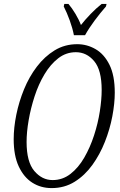

<svg xmlns="http://www.w3.org/2000/svg" viewBox="-20 -951 614 982"><path d="M244 11Q189 11 145.5 -16.5Q102 -44 76 -99.5Q50 -155 50 -239Q50 -298 63.5 -364.5Q77 -431 103 -494.5Q129 -558 168.5 -610Q208 -662 259.5 -693.5Q311 -725 375 -725Q425 -725 469 -699.5Q513 -674 540 -619.5Q567 -565 567 -477Q567 -422 554.5 -356Q542 -290 516.5 -225.5Q491 -161 452.5 -107.5Q414 -54 362 -21.5Q310 11 244 11ZM249 -30Q300 -30 340.5 -61.5Q381 -93 411 -145Q441 -197 461 -258.5Q481 -320 490.5 -381Q500 -442 500 -491Q500 -593 461.5 -638.5Q423 -684 368 -684Q318 -684 278 -653Q238 -622 207.5 -571Q177 -520 157 -458.5Q137 -397 126.5 -336Q116 -275 116 -225Q116 -123 155.5 -76.5Q195 -30 249 -30ZM358 -771Q351 -807 336.5 -847Q322 -887 306 -918L309 -931H330Q348 -910 366 -880Q384 -850 394 -823Q415 -850 443.5 -879.5Q472 -909 500 -931H525L522 -918Q493 -885 464 -846Q435 -807 415 -771Z"/></svg>

Font: Noto Serif ExtraCondensed Light
Style: Italic
Weight: 300
Width: 2
Italic angle: -12°
Designer: Monotype Design Team
Foundry: Monotype Imaging Inc.
Version: Version 2.014; ttfautohint (v1.8.4.7-5d5b)